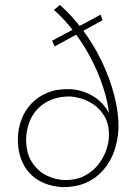

<svg xmlns="http://www.w3.org/2000/svg" viewBox="-20 -760 554 786"><path d="M238 6Q212 5 185.5 -2Q159 -9 135 -23.5Q111 -38 92.5 -61.5Q74 -85 63.5 -117.5Q53 -150 53 -193Q54 -234 68 -271Q82 -308 109 -336.5Q136 -365 175.5 -381Q215 -397 268 -395Q291 -394 316 -386.5Q341 -379 365 -364Q389 -349 408.5 -324.5Q428 -300 439 -266L429 -242Q430 -303 412 -370Q394 -437 362 -502Q330 -567 288.5 -623Q247 -679 201 -719L225 -740Q274 -697 318 -638.5Q362 -580 395 -512Q428 -444 447 -372.5Q466 -301 465 -235Q463 -187 448.5 -144Q434 -101 405 -66.5Q376 -32 334.5 -13Q293 6 238 6ZM242 -23Q293 -22 328.5 -41.5Q364 -61 385.5 -90.5Q407 -120 416.5 -150.5Q426 -181 426 -202Q427 -251 408.5 -282.5Q390 -314 363.5 -332Q337 -350 311 -357Q285 -364 270 -365Q224 -366 189.5 -351.5Q155 -337 132.5 -312.5Q110 -288 99 -256.5Q88 -225 87 -194Q86 -134 110.5 -96.5Q135 -59 171 -41.5Q207 -24 242 -23ZM400 -677 204 -570 193 -593 392 -700Z"/></svg>

Font: Josefin Sans Thin ExtraLight
Style: Italic
Weight: 250
Italic angle: -7°
Version: Version 2.000